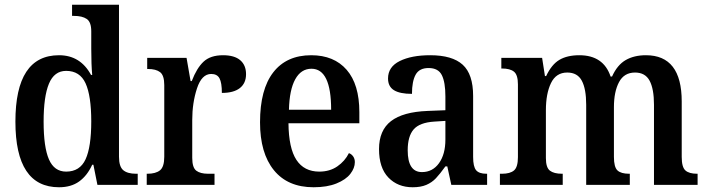

<svg xmlns="http://www.w3.org/2000/svg" viewBox="-20 -780 2987 810"><path d="M45 -267Q45 -547 229 -547Q319 -547 364 -464H369Q365 -507 365 -575V-648Q365 -687 346 -700Q327 -713 291 -713H284V-760H482V-119Q482 -77 500 -62Q518 -47 554 -47H561V0H391L374 -85H369Q348 -39 314 -14.5Q280 10 229 10Q45 10 45 -267ZM365 -268Q365 -376 341 -428.5Q317 -481 259 -481Q209 -481 186.5 -427Q164 -373 164 -267Q164 -159 186.5 -107.5Q209 -56 259 -56Q317 -56 341 -108Q365 -160 365 -268Z M599 -47H602Q637 -47 655 -61.5Q673 -76 673 -119V-421Q673 -462 655.5 -475.5Q638 -489 604 -489H601V-536H767L784 -438H789Q810 -493 839 -520Q868 -547 921 -547Q969 -547 993.5 -526Q1018 -505 1018 -467Q1018 -429 992 -408.5Q966 -388 916 -388Q916 -431 906 -449.5Q896 -468 871 -468Q831 -468 811 -407Q791 -346 791 -274V-114Q791 -73 808 -60Q825 -47 858 -47H885V0H599Z M1077 -264Q1077 -403 1133 -475Q1189 -547 1293 -547Q1389 -547 1442.5 -485.5Q1496 -424 1496 -307V-260H1197Q1198 -155 1230.5 -105.5Q1263 -56 1327 -56Q1371 -56 1403 -78Q1435 -100 1452 -134Q1463 -130 1470 -120Q1477 -110 1477 -96Q1477 -71 1458 -46.5Q1439 -22 1399.5 -6Q1360 10 1303 10Q1194 10 1135.5 -62Q1077 -134 1077 -264ZM1377 -317Q1377 -490 1294 -490Q1250 -490 1225.5 -445.5Q1201 -401 1199 -317Z M1579 -151Q1579 -230 1629.5 -269Q1680 -308 1784 -312L1859 -315V-373Q1859 -433 1844 -463Q1829 -493 1788 -493Q1749 -493 1733.5 -465Q1718 -437 1718 -384Q1667 -384 1642 -399.5Q1617 -415 1617 -449Q1617 -498 1666.5 -522.5Q1716 -547 1795 -547Q1888 -547 1932 -507Q1976 -467 1976 -375V-118Q1976 -77 1988.5 -62Q2001 -47 2032 -47H2035V0H1884L1867 -78H1859Q1836 -46 1819 -28Q1802 -10 1778.5 0Q1755 10 1721 10Q1658 10 1618.5 -31Q1579 -72 1579 -151ZM1859 -191V-270L1812 -267Q1750 -263 1725 -234Q1700 -205 1700 -146Q1700 -54 1760 -54Q1805 -54 1832 -91.5Q1859 -129 1859 -191Z M2089 -47H2098Q2132 -47 2148.5 -61Q2165 -75 2165 -117V-424Q2165 -464 2148.5 -477.5Q2132 -491 2098 -491H2095V-536H2267L2279 -459H2284Q2307 -508 2340 -527.5Q2373 -547 2424 -547Q2526 -547 2556 -457H2562Q2584 -506 2619.5 -526.5Q2655 -547 2705 -547Q2856 -547 2856 -352V-118Q2856 -75 2871.5 -61Q2887 -47 2921 -47H2923V0H2739V-338Q2739 -405 2720.5 -439.5Q2702 -474 2659 -474Q2613 -474 2591.5 -433.5Q2570 -393 2570 -328V-118Q2570 -75 2585 -61Q2600 -47 2634 -47H2637V0H2453V-338Q2453 -405 2434.5 -439.5Q2416 -474 2373 -474Q2326 -474 2304.5 -429.5Q2283 -385 2283 -315V-113Q2283 -73 2300 -60Q2317 -47 2351 -47H2354V0H2089Z"/></svg>

Font: Noto Serif NarrowSemiBold
Style: Regular
Weight: 600
Width: 4
Designer: Monotype Design Team
Foundry: Monotype Imaging Inc.
Version: Version 1.001